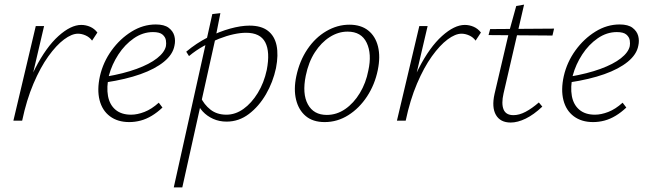

<svg xmlns="http://www.w3.org/2000/svg" viewBox="-20 -523 2801 832"><path d="M54 0Q85 -134 132.5 -226.5Q180 -319 233.5 -367Q287 -415 332 -415Q352 -415 370.5 -407Q389 -399 402 -382L379 -347Q368 -362 351 -369.5Q334 -377 318 -377Q291 -377 257.5 -352Q224 -327 189.5 -279Q155 -231 125 -160.5Q95 -90 76 0ZM38 0 135 -410H171L75 0Z M540 6Q490 6 456.5 -19Q423 -44 411.5 -89Q400 -134 413 -193Q427 -254 463.5 -304.5Q500 -355 550 -386Q600 -417 655 -417Q692 -417 711 -402.5Q730 -388 735.5 -367.5Q741 -347 736 -325Q729 -287 690.5 -255.5Q652 -224 588.5 -201.5Q525 -179 439 -166L440 -191Q516 -204 572 -224.5Q628 -245 660.5 -270.5Q693 -296 699 -323Q701 -334 699 -348Q697 -362 684.5 -373Q672 -384 643 -384Q599 -384 560 -357Q521 -330 493 -287Q465 -244 452 -196Q441 -145 448 -107Q455 -69 480.5 -47.5Q506 -26 548 -26Q575 -26 606 -38Q637 -50 668 -78L684 -57Q662 -36 638 -21.5Q614 -7 589.5 -0.5Q565 6 540 6Z M733 289 900 -462 935 -466 912 -350 770 289ZM962 4Q930 4 903.5 -8Q877 -20 858.5 -40Q840 -60 831 -86L849 -103Q864 -70 892 -48Q920 -26 961 -26Q1000 -26 1035 -51Q1070 -76 1097 -120Q1124 -164 1136 -220Q1151 -298 1129.5 -339.5Q1108 -381 1046 -381Q1022 -381 992 -374.5Q962 -368 929 -355Q896 -342 862.5 -323.5Q829 -305 799 -280L787 -299Q831 -336 880.5 -361Q930 -386 977 -399Q1024 -412 1061 -412Q1112 -412 1141 -389.5Q1170 -367 1178.5 -326Q1187 -285 1176 -228Q1163 -167 1132.5 -114.5Q1102 -62 1058.5 -29Q1015 4 962 4Z M1387 6Q1336 6 1305 -20Q1274 -46 1263 -91Q1252 -136 1264 -193Q1278 -259 1312 -309.5Q1346 -360 1394 -388Q1442 -416 1494 -416Q1544 -416 1575.5 -391Q1607 -366 1618 -321.5Q1629 -277 1617 -219Q1604 -156 1570.5 -105Q1537 -54 1489.5 -24Q1442 6 1387 6ZM1396 -25Q1439 -25 1476 -50.5Q1513 -76 1539.5 -120Q1566 -164 1576 -217Q1592 -289 1569 -337.5Q1546 -386 1486 -386Q1446 -386 1409 -362.5Q1372 -339 1344.5 -296.5Q1317 -254 1305 -195Q1289 -117 1314 -71Q1339 -25 1396 -25Z M1716 0Q1747 -134 1794.5 -226.5Q1842 -319 1895.5 -367Q1949 -415 1994 -415Q2014 -415 2032.5 -407Q2051 -399 2064 -382L2041 -347Q2030 -362 2013 -369.5Q1996 -377 1980 -377Q1953 -377 1919.5 -352Q1886 -327 1851.5 -279Q1817 -231 1787 -160.5Q1757 -90 1738 0ZM1700 0 1797 -410H1833L1737 0Z M2193 8Q2148 8 2129 -25Q2110 -58 2123 -116L2186 -385L2217 -497L2251 -503L2162 -118Q2152 -74 2162 -49Q2172 -24 2205 -24Q2230 -24 2257.5 -38.5Q2285 -53 2315 -79L2330 -61Q2293 -26 2258 -9Q2223 8 2193 8ZM2097 -371 2104 -397 2381 -399 2374 -369Z M2550 6Q2500 6 2466.5 -19Q2433 -44 2421.5 -89Q2410 -134 2423 -193Q2437 -254 2473.5 -304.5Q2510 -355 2560 -386Q2610 -417 2665 -417Q2702 -417 2721 -402.5Q2740 -388 2745.5 -367.5Q2751 -347 2746 -325Q2739 -287 2700.5 -255.5Q2662 -224 2598.5 -201.5Q2535 -179 2449 -166L2450 -191Q2526 -204 2582 -224.5Q2638 -245 2670.5 -270.5Q2703 -296 2709 -323Q2711 -334 2709 -348Q2707 -362 2694.5 -373Q2682 -384 2653 -384Q2609 -384 2570 -357Q2531 -330 2503 -287Q2475 -244 2462 -196Q2451 -145 2458 -107Q2465 -69 2490.5 -47.5Q2516 -26 2558 -26Q2585 -26 2616 -38Q2647 -50 2678 -78L2694 -57Q2672 -36 2648 -21.5Q2624 -7 2599.5 -0.5Q2575 6 2550 6Z"/></svg>

Font: Ysabeau Infant ExtraLight
Style: Italic
Weight: 250
Italic angle: -12°
Designer: Christian Thalmann (Catharsis Fonts)
Version: Version 2.001;gftools[0.9.30]; featfreeze: ss01,ss02,lnum